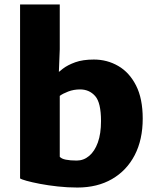

<svg xmlns="http://www.w3.org/2000/svg" viewBox="-20 -831 702 861"><path d="M327 10Q283 10 239.5 5.2Q196 0.5 159.5 -6.5Q123 -13.5 99 -20.2Q75 -27 70 -31V-811H248V-610L244 -508.5Q252 -515 262 -523Q283.5 -539.5 317.5 -551.8Q351.5 -564 401 -564Q460.5 -564 510.2 -535.2Q560 -506.5 590 -447.8Q620 -389 620 -299Q620 -204.5 584 -135.2Q548 -66 482.2 -28Q416.5 10 327 10ZM275 -115Q295 -111 324 -111Q355 -111 379.8 -131.8Q404.5 -152.5 418.8 -192Q433 -231.5 433 -288Q433 -370.5 406.8 -400.2Q380.5 -430 339 -430Q310.5 -430 285.8 -420.5Q261 -411 248 -401V-128Q255.5 -119 275 -115Z"/></svg>

Font: Koeln Type Sans ExtraBold
Style: Regular
Weight: 800
Designer: Eben Sorkin
Foundry: Eben Sorkin
Version: Version 2.001